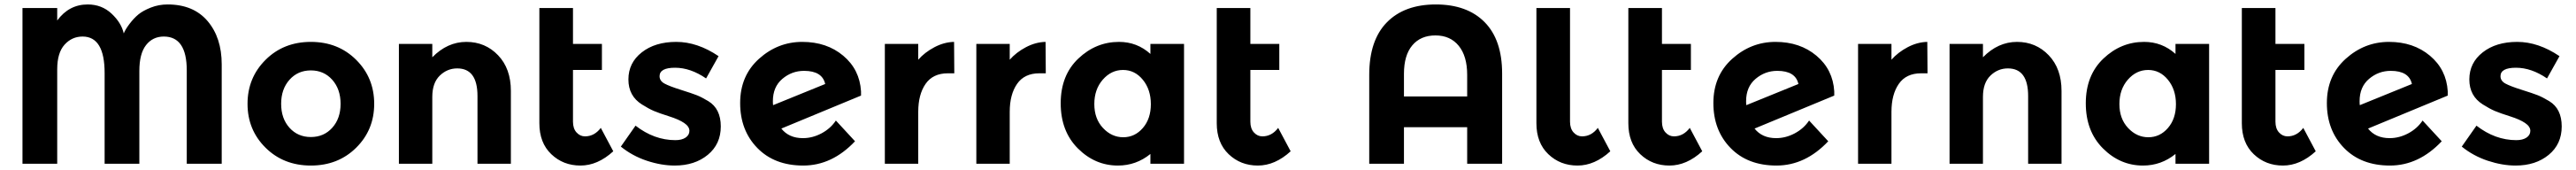

<svg xmlns="http://www.w3.org/2000/svg" viewBox="-20 -735 11572 763"><path d="M606 -417V0H450V-407Q450 -571 351 -571Q303 -571 270 -534.5Q237 -498 237 -424V0H81V-699H237V-643Q290 -715 374 -715Q437 -715 481 -674Q525 -633 536 -585Q543 -603 562 -628Q581 -653 601.5 -670Q622 -687 657.5 -701Q693 -715 733 -715Q849 -715 912.5 -640.5Q976 -566 976 -446V0H819V-419Q819 -571 716 -571Q666 -571 636 -532.5Q606 -494 606 -417Z M1243 -269Q1243 -203 1280.5 -161.5Q1318 -120 1376.5 -120Q1435 -120 1472.5 -161.5Q1510 -203 1510 -269Q1510 -335 1472.5 -377Q1435 -419 1376.5 -419Q1318 -419 1280.5 -377Q1243 -335 1243 -269ZM1661 -269Q1661 -152 1580 -72Q1499 8 1376.5 8Q1254 8 1173 -72Q1092 -152 1092 -269Q1092 -386 1173 -466.5Q1254 -547 1376.5 -547Q1499 -547 1580 -466.5Q1661 -386 1661 -269Z M1922 -300V0H1772V-538H1922V-478Q1990 -547 2075 -547Q2160 -547 2217.5 -487Q2275 -427 2275 -327V0H2125V-304Q2125 -428 2034 -428Q1989 -428 1955.5 -395.5Q1922 -363 1922 -300Z M2554 -699V-538H2684V-421H2554V-189Q2554 -158 2570 -140.5Q2586 -123 2608 -123Q2650 -123 2679 -161L2735 -56Q2665 8 2587.5 8Q2510 8 2456.5 -43Q2403 -94 2403 -182V-699Z M3011 8Q2951 8 2886 -13.5Q2821 -35 2769 -77L2835 -171Q2919 -106 3014 -106Q3043 -106 3060 -117.5Q3077 -129 3077 -148Q3077 -167 3053.5 -183Q3030 -199 2985.5 -213Q2941 -227 2917.5 -237Q2894 -247 2864 -266Q2803 -304 2803 -378.5Q2803 -453 2863 -500Q2923 -547 3018 -547Q3113 -547 3208 -483L3152 -383Q3082 -431 3012.5 -431Q2943 -431 2943 -393Q2943 -372 2965 -360Q2987 -348 3038 -332Q3089 -316 3110.5 -307.5Q3132 -299 3162 -281Q3218 -247 3218 -167.5Q3218 -88 3159.5 -40Q3101 8 3011 8Z M3587 -115Q3630 -115 3670.5 -136.5Q3711 -158 3735 -194L3821 -101Q3718 8 3588.5 8Q3459 8 3382 -71Q3305 -150 3305 -272.5Q3305 -395 3389.5 -471Q3474 -547 3584 -547Q3694 -547 3768 -485Q3842 -423 3848 -325V-306L3490 -158Q3524 -115 3587 -115ZM3592 -417Q3537 -417 3494.5 -381Q3452 -345 3452 -281Q3452 -269 3453 -263L3687 -358Q3674 -417 3592 -417Z M4238 -406Q4171 -406 4138 -358.5Q4105 -311 4105 -233V0H3955V-538H4105V-467Q4134 -500 4177.5 -523Q4221 -546 4266 -547L4267 -406Z M4649 -406Q4582 -406 4549 -358.5Q4516 -311 4516 -233V0H4366V-538H4516V-467Q4545 -500 4588.5 -523Q4632 -546 4677 -547L4678 -406Z M5007 -547Q5088 -547 5148 -493V-538H5299V0H5148V-44Q5084 8 5002 8Q4899 8 4822 -69Q4745 -146 4745 -271.5Q4745 -397 4824 -472Q4903 -547 5007 -547ZM4896 -268Q4896 -202 4935 -160.5Q4974 -119 5026 -119Q5078 -119 5114 -160.5Q5150 -202 5150 -267.5Q5150 -333 5114 -377Q5078 -421 5025 -421Q4972 -421 4934 -377.5Q4896 -334 4896 -268Z M5597 -699V-538H5727V-421H5597V-189Q5597 -158 5613 -140.5Q5629 -123 5651 -123Q5693 -123 5722 -161L5778 -56Q5708 8 5630.5 8Q5553 8 5499.5 -43Q5446 -94 5446 -182V-699Z M6131 0V-399Q6131 -554 6210 -634.5Q6289 -715 6430 -715Q6571 -715 6649.5 -635.5Q6728 -556 6728 -405V0H6571V-164H6287V0ZM6287 -404V-302H6571V-399Q6571 -483 6533 -529.5Q6495 -576 6428.5 -576Q6362 -576 6324.5 -531.5Q6287 -487 6287 -404Z M7033 -699V-189Q7033 -158 7049 -140.5Q7065 -123 7087 -123Q7129 -123 7158 -161L7214 -56Q7144 8 7066.5 8Q6989 8 6935.5 -43Q6882 -94 6882 -182V-699Z M7446 -699V-538H7576V-421H7446V-189Q7446 -158 7462 -140.5Q7478 -123 7500 -123Q7542 -123 7571 -161L7627 -56Q7557 8 7479.5 8Q7402 8 7348.5 -43Q7295 -94 7295 -182V-699Z M7959 -115Q8002 -115 8042.5 -136.5Q8083 -158 8107 -194L8193 -101Q8090 8 7960.5 8Q7831 8 7754 -71Q7677 -150 7677 -272.5Q7677 -395 7761.5 -471Q7846 -547 7956 -547Q8066 -547 8140 -485Q8214 -423 8220 -325V-306L7862 -158Q7896 -115 7959 -115ZM7964 -417Q7909 -417 7866.5 -381Q7824 -345 7824 -281Q7824 -269 7825 -263L8059 -358Q8046 -417 7964 -417Z M8610 -406Q8543 -406 8510 -358.5Q8477 -311 8477 -233V0H8327V-538H8477V-467Q8506 -500 8549.5 -523Q8593 -546 8638 -547L8639 -406Z M8888 -300V0H8738V-538H8888V-478Q8956 -547 9041 -547Q9126 -547 9183.5 -487Q9241 -427 9241 -327V0H9091V-304Q9091 -428 9000 -428Q8955 -428 8921.5 -395.5Q8888 -363 8888 -300Z M9612 -547Q9693 -547 9753 -493V-538H9904V0H9753V-44Q9689 8 9607 8Q9504 8 9427 -69Q9350 -146 9350 -271.5Q9350 -397 9429 -472Q9508 -547 9612 -547ZM9501 -268Q9501 -202 9540 -160.5Q9579 -119 9631 -119Q9683 -119 9719 -160.5Q9755 -202 9755 -267.5Q9755 -333 9719 -377Q9683 -421 9630 -421Q9577 -421 9539 -377.5Q9501 -334 9501 -268Z M10202 -699V-538H10332V-421H10202V-189Q10202 -158 10218 -140.5Q10234 -123 10256 -123Q10298 -123 10327 -161L10383 -56Q10313 8 10235.5 8Q10158 8 10104.5 -43Q10051 -94 10051 -182V-699Z M10715 -115Q10758 -115 10798.5 -136.5Q10839 -158 10863 -194L10949 -101Q10846 8 10716.5 8Q10587 8 10510 -71Q10433 -150 10433 -272.5Q10433 -395 10517.5 -471Q10602 -547 10712 -547Q10822 -547 10896 -485Q10970 -423 10976 -325V-306L10618 -158Q10652 -115 10715 -115ZM10720 -417Q10665 -417 10622.5 -381Q10580 -345 10580 -281Q10580 -269 10581 -263L10815 -358Q10802 -417 10720 -417Z M11281 8Q11221 8 11156 -13.5Q11091 -35 11039 -77L11105 -171Q11189 -106 11284 -106Q11313 -106 11330 -117.5Q11347 -129 11347 -148Q11347 -167 11323.5 -183Q11300 -199 11255.5 -213Q11211 -227 11187.5 -237Q11164 -247 11134 -266Q11073 -304 11073 -378.5Q11073 -453 11133 -500Q11193 -547 11288 -547Q11383 -547 11478 -483L11422 -383Q11352 -431 11282.5 -431Q11213 -431 11213 -393Q11213 -372 11235 -360Q11257 -348 11308 -332Q11359 -316 11380.5 -307.5Q11402 -299 11432 -281Q11488 -247 11488 -167.5Q11488 -88 11429.5 -40Q11371 8 11281 8Z"/></svg>

Font: Montserrat Alternates
Style: Bold
Weight: 700
Version: Version 2.001